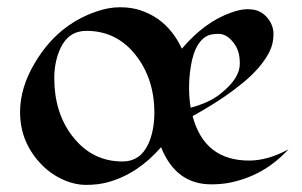

<svg xmlns="http://www.w3.org/2000/svg" viewBox="-20 -504 838 532"><path d="M513.7 -182.1Q546.4 -59.1 670.4 -59.1Q722.2 -59.1 779.3 -90.3Q710.9 -15.6 612.8 2.9Q590.3 6.8 565.4 6.8Q467.3 6.8 426.3 -96.2Q362.3 -22.5 280.3 0.5Q252.9 8.3 218.8 8.3Q184.6 8.3 149.9 -8.5Q115.2 -25.4 89.8 -53.7Q35.6 -113.3 35.6 -193.4Q35.6 -261.7 77.1 -330.6Q139.2 -435.1 246.1 -471.7Q280.3 -483.9 312.5 -483.9Q344.7 -483.9 370.4 -475.1Q396 -466.3 418 -451.2Q460 -420.9 483.9 -369.1Q547.9 -444.3 622.1 -469.7Q646.5 -478.5 665.8 -478.5Q685.1 -478.5 697.5 -472.7Q710 -466.8 718.8 -457Q737.8 -436 737.8 -409.2Q737.8 -382.3 726.1 -359.6Q714.4 -336.9 695.6 -315.4Q676.8 -293.9 652.6 -274.2Q628.4 -254.4 603.5 -237.3Q568.4 -212.9 513.7 -182.1ZM627 -385.7Q608.4 -410.2 585.2 -410.2Q562 -410.2 550 -402.3Q538.1 -394.5 529.8 -381.8Q521.5 -369.1 516.4 -353Q511.2 -336.9 508.8 -320.3Q503.9 -291 503.9 -261.5Q503.9 -231.9 508.3 -205.6Q559.1 -219.2 588.6 -242.4Q618.2 -265.6 631.3 -286.4Q644.5 -307.1 644.5 -327.1Q644.5 -347.2 640.1 -361.1Q635.7 -375 627 -385.7ZM219.2 -418.5Q170.4 -418.5 147.9 -371.1Q130.4 -334 130.4 -287.1Q130.4 -240.2 142.8 -200Q155.3 -159.7 179.7 -127.9Q233.9 -56.6 319.3 -56.6Q369.1 -56.6 391.6 -106.4Q407.7 -143.6 407.7 -191.9Q407.7 -286.1 355.2 -352.3Q302.7 -418.5 219.2 -418.5Z"/></svg>

Font: Fondamento
Style: Regular
Weight: 400
Version: Version 1.000